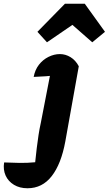

<svg xmlns="http://www.w3.org/2000/svg" viewBox="-146 -800 581 1026"><path d="M171 -399Q132 -395 99 -392.5Q66 -390 34 -389Q41 -427 62 -454Q83 -481 113 -496Q143 -511 174 -511Q204 -511 231 -494.5Q258 -478 275 -446ZM275 -446 203 -44Q181 76 130.5 141Q80 206 1 206Q-41 206 -71.5 187.5Q-102 169 -116 138Q-130 107 -124 68Q-84 70 -41.5 70.5Q1 71 42 67Q46 27 50.5 -9.5Q55 -46 60 -79Q65 -112 72 -143L130 -442ZM307 -780 415 -630 347 -574 241 -667 105 -574 54 -630 201 -780Z"/></svg>

Font: Piazzolla Thin Black
Style: Italic
Weight: 900
Italic angle: -11.3°
Version: Version 2.005